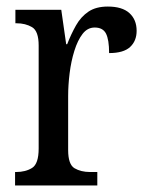

<svg xmlns="http://www.w3.org/2000/svg" viewBox="-20 -566 449 586"><path d="M26 0V-41H29Q58 -41 78 -53.5Q98 -66 98 -113V-427Q98 -471 78 -483Q58 -495 30 -495H27V-536H167L182 -431H185Q197 -462 212 -488.5Q227 -515 250 -530.5Q273 -546 309 -546Q353 -546 375 -526Q397 -506 397 -472Q397 -441 377 -422.5Q357 -404 313 -404Q313 -445 303.5 -463.5Q294 -482 269 -482Q247 -482 232 -462.5Q217 -443 207 -411Q197 -379 192.5 -342.5Q188 -306 188 -273V-108Q188 -64 207.5 -52.5Q227 -41 255 -41H277V0Z"/></svg>

Font: Noto Serif Myanmar Cond
Style: Regular
Weight: 400
Width: 3
Designer: Ben Mitchell and the Monotype Design Team
Foundry: Monotype Imaging Inc.
Version: Version 2.106; ttfautohint (v1.8.4.7-5d5b)